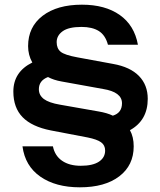

<svg xmlns="http://www.w3.org/2000/svg" viewBox="-20 -733 682 820"><path d="M535 -177Q551 -148 551 -108Q551 -27 489.5 20Q428 67 321 67Q218 67 152.5 21.5Q87 -24 76 -108H206Q214 -68 245 -46.5Q276 -25 325 -25Q376 -25 402.5 -42.5Q429 -60 429 -90Q429 -113 411.5 -125.5Q394 -138 354 -146L197 -176Q116 -192 76.5 -232.5Q37 -273 37 -342Q37 -426 118 -466Q100 -498 100 -536Q100 -618 162 -665.5Q224 -713 330 -713Q429 -713 491.5 -669Q554 -625 569 -542H441Q430 -583 402 -600.5Q374 -618 328 -618Q273 -618 247.5 -599.5Q222 -581 222 -553Q222 -526 239 -512Q256 -498 311 -488L463 -460Q536 -447 573.5 -408.5Q611 -370 611 -311Q611 -219 535 -177ZM401 -257Q437 -251 462 -239Q501 -251 501 -292Q501 -340 420 -353L243 -385Q209 -391 185 -404Q146 -389 146 -352Q146 -326 167.5 -310Q189 -294 236 -286Z"/></svg>

Font: CBA Beacon Sans Extra Bold
Style: Regular
Weight: 800
Designer: Wei Huang
Foundry: Wei Huang
Version: Version 1.002